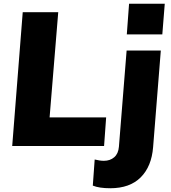

<svg xmlns="http://www.w3.org/2000/svg" viewBox="-20 -777 908 1022"><path d="M101 -712H290L244 -152H545L534 0H45ZM533 79Q566 79 588 60Q610 41 613 4L654 -508H836L795 6Q787 109 729 167Q671 225 567 225Q508 225 474 211L484 72Q512 79 533 79ZM857 -757 844 -594H655L667 -757Z"/></svg>

Font: Muli Black
Style: Italic
Weight: 900
Italic angle: -4.541°
Designer: Vernon Adams
Foundry: Vernon Adams
Version: Version 2.001